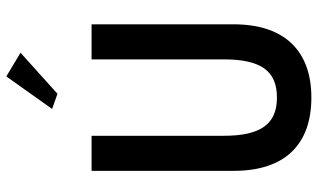

<svg xmlns="http://www.w3.org/2000/svg" viewBox="-219 -784 1006 608"><g transform="rotate(-90 284.0 -480.0)"><path d="M243 -818 291 -801 421 -918 346 -963ZM400 -693V-275C400 -156 363 -106 279 -106C196 -106 158 -156 158 -275V-693H47V-243C47 -79 132 3 279 3C424 3 511 -79 511 -243V-693Z"/></g></svg>

Font: Bluebird
Style: LiNrw
Weight: 300
Designer: Jasper
Foundry: Cannot Into Space Fonts
Version: Version 0.98